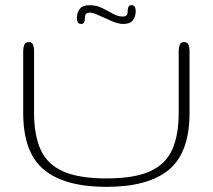

<svg xmlns="http://www.w3.org/2000/svg" viewBox="-20 -705 814 735"><path d="M387.7 10.3Q228 10.3 148.4 -55.2Q68.8 -120.6 68.8 -273.4V-509.8Q68.8 -522.5 72.8 -533.2Q76.7 -543.9 90.8 -543.9Q103 -543.9 106.7 -533.2Q110.4 -522.5 110.4 -509.8V-273.4Q110.4 -188.5 135.3 -132.6Q160.2 -76.7 220.7 -49.3Q281.2 -22 387.7 -22Q494.1 -22 554.4 -49.3Q614.7 -76.7 639.4 -132.6Q664.1 -188.5 664.1 -273.4V-509.8Q664.1 -522.5 668 -533.2Q671.9 -543.9 684.1 -543.9Q698.2 -543.9 701.9 -533.2Q705.6 -522.5 705.6 -509.8V-273.4Q705.6 -120.6 626.5 -55.2Q547.4 10.3 387.7 10.3ZM291 -613.3Q280.3 -613.3 277.3 -620.6Q274.4 -627.9 274.4 -635.7Q274.4 -656.7 285.2 -670.9Q295.9 -685.1 322.8 -685.1Q349.6 -685.1 371.1 -674.3Q392.6 -663.6 411.9 -652.6Q431.2 -641.6 451.2 -641.6Q458.5 -641.6 463.6 -645.5Q468.8 -649.4 468.8 -663.1Q468.8 -671.9 471.7 -678.5Q474.6 -685.1 482.9 -685.1Q493.7 -685.1 496.6 -678Q499.5 -670.9 499.5 -662.6Q499.5 -641.6 488.8 -627.4Q478 -613.3 451.2 -613.3Q433.1 -613.3 407.7 -624.3Q382.3 -635.3 358.9 -646Q335.4 -656.7 322.8 -656.7Q315.4 -656.7 310.3 -652.8Q305.2 -648.9 305.2 -635.3Q305.2 -626.5 302.2 -619.9Q299.3 -613.3 291 -613.3Z"/></svg>

Font: Gruppo
Style: Regular
Weight: 400
Designer: Vernon Adams
Foundry: Vernon Adams
Version: Version 1.001; ttfautohint (v1.8.4.7-5d5b);gftools[0.9.28]